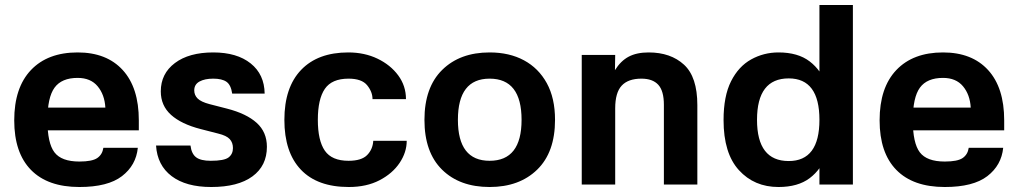

<svg xmlns="http://www.w3.org/2000/svg" viewBox="-20 -739 4078 769"><path d="M114 -308H402Q399 -360 371 -393.5Q343 -427 291 -427Q227 -427 198.5 -388Q170 -349 170 -257Q170 -166 198 -129Q226 -92 298 -92Q349 -92 369.5 -106Q390 -120 394 -147H532Q525 -77 468.5 -33.5Q412 10 298 10Q171 10 104 -58.5Q37 -127 37 -257Q37 -388 104 -458.5Q171 -529 291 -529Q407 -529 471.5 -458.5Q536 -388 536 -257V-217H113Z M910 -364Q905 -399 887 -411.5Q869 -424 834 -424Q800 -424 779 -412.5Q758 -401 758 -377Q758 -358 771.5 -344.5Q785 -331 819 -322L889 -304Q967 -284 1008 -247Q1049 -210 1049 -151Q1049 -75 991 -32.5Q933 10 826 10Q725 10 667.5 -33.5Q610 -77 605 -156H743Q747 -123 765.5 -109Q784 -95 824 -95Q878 -95 895.5 -108.5Q913 -122 913 -146Q913 -168 900 -182Q887 -196 854 -204L784 -222Q706 -242 665 -279Q624 -316 624 -373Q624 -444 680.5 -486.5Q737 -529 834 -529Q929 -529 984 -485Q1039 -441 1040 -364Z M1377 10Q1251 10 1185 -59.5Q1119 -129 1119 -259Q1119 -389 1186 -459Q1253 -529 1375 -529Q1440 -529 1492 -504Q1544 -479 1575 -437Q1606 -395 1606 -342H1472Q1472 -371 1450.5 -397.5Q1429 -424 1376 -424Q1309 -424 1281 -383Q1253 -342 1253 -259Q1253 -176 1281 -135.5Q1309 -95 1376 -95Q1428 -95 1450.5 -118Q1473 -141 1475 -175H1609Q1609 -129 1580.5 -86.5Q1552 -44 1500 -17Q1448 10 1377 10Z M1941 10Q1821 10 1750.5 -59.5Q1680 -129 1680 -259Q1680 -389 1751 -459Q1822 -529 1941 -529Q2020 -529 2078.5 -497.5Q2137 -466 2170 -406Q2203 -346 2203 -259Q2203 -129 2131.5 -59.5Q2060 10 1941 10ZM1941 -95Q2069 -95 2069 -259Q2069 -424 1941 -424Q1814 -424 1814 -259Q1814 -95 1941 -95Z M2444 0H2310V-519H2444L2443 -458Q2466 -495 2498 -512Q2530 -529 2578 -529Q2666 -529 2719.5 -480Q2773 -431 2773 -318V0H2639V-319Q2639 -375 2616.5 -399.5Q2594 -424 2549 -424Q2496 -424 2470 -396Q2444 -368 2444 -305Z M3262 -719H3396V0H3262ZM3098 10Q3001 10 2939.5 -57.5Q2878 -125 2878 -258Q2878 -354 2908 -413.5Q2938 -473 2988.5 -501Q3039 -529 3098 -529Q3176 -529 3223 -493Q3270 -457 3291 -396Q3312 -335 3312 -258Q3312 -182 3291 -121.5Q3270 -61 3223 -25.5Q3176 10 3098 10ZM3139 -94Q3262 -94 3262 -259Q3262 -425 3139 -425Q3012 -425 3012 -259Q3012 -94 3139 -94Z M3580 -308H3868Q3865 -360 3837 -393.5Q3809 -427 3757 -427Q3693 -427 3664.5 -388Q3636 -349 3636 -257Q3636 -166 3664 -129Q3692 -92 3764 -92Q3815 -92 3835.5 -106Q3856 -120 3860 -147H3998Q3991 -77 3934.5 -33.5Q3878 10 3764 10Q3637 10 3570 -58.5Q3503 -127 3503 -257Q3503 -388 3570 -458.5Q3637 -529 3757 -529Q3873 -529 3937.5 -458.5Q4002 -388 4002 -257V-217H3579Z"/></svg>

Font: 42dot Sans ExtraBold
Style: Regular
Weight: 800
Designer: 42dot
Version: Version 1.000